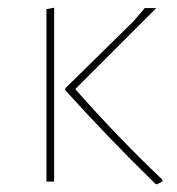

<svg xmlns="http://www.w3.org/2000/svg" viewBox="-20 -473 462 500"><path d="M101 0V-449L121 -453V0ZM387 -452 176 -241Q285 -117 403 -5V-1Q400 2 389 7L385 6Q264 -112 150 -238V-243L328 -418L357 -452Z"/></svg>

Font: Alegreya Sans Thin
Style: Regular
Weight: 100
Designer: Juan Pablo del Peral
Foundry: Huerta Tipografica
Version: Version 2.007